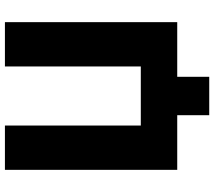

<svg xmlns="http://www.w3.org/2000/svg" viewBox="-65 -675 870 780"><g transform="rotate(-90 370.0 -285.0)"><path d="M292 130V0H70V-700H250V-148H490V-700H670V0H448V130Z"/></g></svg>

Font: Golos Text
Style: Bold
Weight: 700
Designer: A.Korolkova, Vitaly Kuzmin
Foundry: ParaType Ltd
Version: Version 2.004